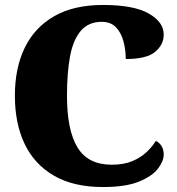

<svg xmlns="http://www.w3.org/2000/svg" viewBox="-20 -744 715 774"><path d="M395 10Q277 10 198 -35.5Q119 -81 79.5 -163.5Q40 -246 40 -358Q40 -470 80 -552Q120 -634 199 -679Q278 -724 395 -724Q519 -724 579.5 -689.5Q640 -655 640 -605Q640 -564 605.5 -535Q571 -506 487 -506Q487 -542 478 -576.5Q469 -611 448 -633.5Q427 -656 390 -656Q337 -656 306 -620Q275 -584 262.5 -517.5Q250 -451 250 -358Q250 -219 292.5 -149.5Q335 -80 430 -80Q479 -80 513.5 -94.5Q548 -109 571.5 -131.5Q595 -154 608 -176Q622 -170 631 -155.5Q640 -141 640 -121Q640 -95 617 -64.5Q594 -34 540.5 -12Q487 10 395 10Z"/></svg>

Font: Noto Serif Black
Style: Regular
Weight: 900
Designer: Monotype Design Team
Foundry: Monotype Imaging Inc.
Version: Version 2.014; ttfautohint (v1.8.4.7-5d5b)